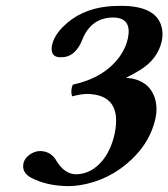

<svg xmlns="http://www.w3.org/2000/svg" viewBox="-20 -630 579 660"><path d="M369.1 -569.8Q298.3 -569.8 266.6 -502.4Q264.6 -498 263.2 -494.1Q242.2 -440.9 202.6 -434.1Q194.8 -433.1 188 -433.1Q151.4 -433.1 158.7 -474.1Q159.2 -475.6 159.2 -476.1Q166.5 -507.3 194.8 -536.1Q254.9 -598.1 351.1 -607.9Q373 -609.9 396.5 -609.9Q522.5 -609.9 537.1 -530.3Q540.5 -509.8 536.1 -488.8Q522.5 -427.7 462.9 -390.1Q431.6 -371.1 413.1 -362.8Q491.2 -356.9 512.2 -293Q522.5 -260.3 514.2 -222.2Q497.1 -144 433.6 -83Q356.4 -9.3 253.4 6.8Q232.9 9.8 214.8 9.8Q138.7 9.3 83.5 -21Q54.7 -38.6 60.5 -67.9Q65.4 -90.8 92.3 -104.5Q105.5 -110.8 118.7 -110.8Q156.7 -109.9 175.8 -74.2Q202.1 -32.7 239.7 -30.8Q294.9 -30.8 335 -81.5Q362.8 -117.7 374.5 -171.9Q400.9 -305.7 278.3 -307.1Q257.3 -306.6 228.5 -298.8Q223.1 -309.1 226.6 -328.1Q228.5 -335.4 230 -338.9Q338.4 -362.3 392.1 -436.5Q412.6 -465.8 419.4 -497.1Q433.6 -563.5 378.9 -569.3Q373.5 -569.8 369.1 -569.8Z"/></svg>

Font: Linux Libertine Slanted O
Style: Bold Slanted
Weight: 700
Designer: Philipp H. Poll
Foundry: Philipp H. Poll
Version: Version 5.0.0